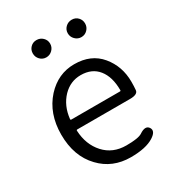

<svg xmlns="http://www.w3.org/2000/svg" viewBox="-184 -874 917 999"><g transform="rotate(-30 274.5 -374.0)"><path d="M309 13Q199 13 128 -62Q53 -140 53 -270Q53 -396 127 -478Q197 -554 294 -554Q395 -554 451 -486.5Q507 -419 507 -326Q507 -301 505 -277Q503 -252 456 -252H139Q134 -252 134 -247Q138 -162 188 -107Q238 -52 319 -52Q391 -52 414 -67Q454 -94 471 -69Q488 -43 447 -17Q400 13 309 13ZM133 -317Q133 -312 138 -312H430Q435 -312 435 -317Q435 -397 398.5 -442.5Q362 -488 295 -488Q233 -488 188 -442Q141 -393 133 -317ZM187.5 -657Q166 -657 151 -672.5Q136 -688 136 -709.5Q136 -731 150.5 -746Q165 -761 187 -761Q209 -761 224.5 -746Q240 -731 240 -709.5Q240 -688 224.5 -672.5Q209 -657 187.5 -657ZM398.5 -657Q377 -657 361.5 -672.5Q346 -688 346 -709.5Q346 -731 361.5 -746Q377 -761 399 -761Q421 -761 435.5 -746Q450 -731 450 -709.5Q450 -688 435 -672.5Q420 -657 398.5 -657Z"/></g></svg>

Font: Resource Han Rounded KR Normal
Style: Regular
Weight: 350
Designer: Cyano Hao (round all glyphs); Ryoko NISHIZUKA 西塚涼子 (kana, bopomofo & ideographs); Paul D. Hunt (Latin, Greek & Cyrillic)
Foundry: Cyano Hao
Version: 0.990